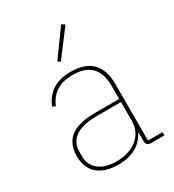

<svg xmlns="http://www.w3.org/2000/svg" viewBox="-183 -857 886 975"><g transform="rotate(-30 259.5 -369.5)"><path d="M346 -739 327 -751 216 -597 231 -587ZM499 0V-19H414V-352C414 -459 359 -518 249 -518C155 -518 106 -477 78 -412L96 -404C124 -470 173 -499 249 -499C343 -499 393 -453 393 -349V-275H251C106 -275 61 -214 61 -130C61 -39 120 12 224 12C317 12 365 -29 390 -77H393V-29C393 -9 402 0 422 0ZM224 -7C142 -7 84 -45 84 -115V-145C84 -212 133 -257 252 -257H393V-148C393 -54 314 -7 224 -7Z"/></g></svg>

Font: IBM Plex Sans Thai Looped Thin
Style: Regular
Weight: 100
Designer: Mike Abbink, Paul van der Laan, Pieter van Rosmalen, Ben Mitchell, Mark Frömberg
Foundry: Bold Monday
Version: Version 1.1